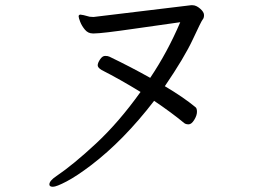

<svg xmlns="http://www.w3.org/2000/svg" viewBox="-20 -692 1040 735"><path d="M338 -627 711 -672H717Q731 -672 746 -659Q761 -646 761 -634.5Q761 -623 756 -617.5Q751 -612 718.5 -542Q686 -472 611 -362Q682 -320 728 -282Q734 -278 734 -264Q734 -250 723.5 -233Q713 -216 702 -216Q691 -216 685 -221Q638 -260 570 -306Q453 -154 328 -59Q274 -18 235 2.5Q196 23 182.5 23Q169 23 169 14Q169 0 196 -18Q261 -62 348 -143Q435 -224 518 -340Q438 -389 369 -424Q354 -433 354 -442Q354 -451 363 -464.5Q372 -478 382.5 -478Q393 -478 399 -475Q482 -435 555 -394Q621 -492 670 -607Q618 -600 494 -582Q370 -564 341 -564H335Q317 -564 305 -578.5Q293 -593 287 -608.5Q281 -624 281 -629.5Q281 -635 287 -636H288Q295 -636 323 -628Z"/></svg>

Font: LXGW WenKai Lite
Style: Regular
Weight: 400
Designer: LXGW / Fontworks Inc.
Foundry: LXGW / Fontworks Inc.
Version: Version 1.511; March 25, 2025